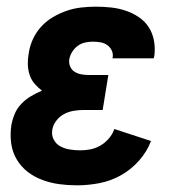

<svg xmlns="http://www.w3.org/2000/svg" viewBox="-20 -548 540 576"><path d="M211 8Q184 8 158 4.5Q132 1 107.5 -8Q83 -17 63 -32.5Q43 -48 30 -70Q17 -92 13.5 -118.5Q10 -145 14 -172Q17 -189 24 -206Q31 -223 44 -236.5Q57 -250 73 -259.5Q89 -269 106 -276Q94 -285 84 -296.5Q74 -308 69 -323Q64 -338 63.5 -354.5Q63 -371 66 -387Q69 -409 78.5 -430Q88 -451 103.5 -468Q119 -485 139.5 -497Q160 -509 181 -516Q202 -523 224 -525.5Q246 -528 267 -528Q291 -528 313.5 -525.5Q336 -523 357 -516Q378 -509 396.5 -496.5Q415 -484 426.5 -466Q438 -448 442 -425.5Q446 -403 443 -380L441 -373H317L318 -375Q320 -387 315 -397Q310 -407 301.5 -413Q293 -419 281.5 -421Q270 -423 259 -423Q247 -423 235.5 -420.5Q224 -418 214 -411Q204 -404 197 -393Q190 -382 188 -371Q186 -359 190.5 -348.5Q195 -338 204 -332.5Q213 -327 224 -325Q235 -323 247 -323H305L288 -218H230Q216 -218 201 -215.5Q186 -213 172.5 -206Q159 -199 149 -186Q139 -173 137 -159Q134 -143 141 -129.5Q148 -116 161 -109Q174 -102 189.5 -99.5Q205 -97 221 -97Q236 -97 251.5 -100Q267 -103 281.5 -111.5Q296 -120 307 -133Q318 -146 323 -161L433 -125Q421 -93 397 -66Q373 -39 342.5 -22Q312 -5 278 1.5Q244 8 211 8Z"/></svg>

Font: Iosevka Term Curly Extrabold
Style: Italic
Weight: 800
Italic angle: -9°
Designer: Belleve Invis
Foundry: Belleve Invis
Version: Version 32.3.0